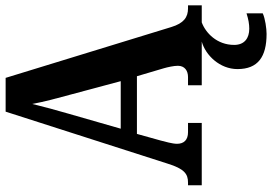

<svg xmlns="http://www.w3.org/2000/svg" viewBox="-166 -588 990 699"><g transform="rotate(-90 329.5 -239.0)"><path d="M4 0H231V-50H197C169 -50 155 -65 155 -90C155 -107 163 -134 167 -150L191 -236H401L430 -138C434 -124 439 -102 439 -87C439 -62 421 -50 398 -50H368V0H527C477 14 427 66 427 130C427 205 472 236 555 236C574 236 611 231 630 222V163C608 170 591 173 574 173C540 173 515 156 515 118C515 55 559 14 597 0H659V-50H648C616 -50 594 -65 580 -111L395 -714H272L83 -125C64 -63 45 -50 14 -50H4ZM210 -295 264 -483C277 -527 290 -576 300 -617C308 -574 321 -525 334 -478L383 -295Z"/></g></svg>

Font: Noto Serif Tamil Condensed
Style: Bold Italic
Weight: 700
Width: 3
Italic angle: -12°
Designer: Indian Type Foundry, Tom Grace, and the Monotype Design Team
Foundry: Monotype Imaging Inc.
Version: Version 2.003